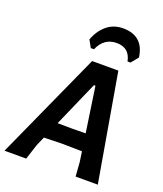

<svg xmlns="http://www.w3.org/2000/svg" viewBox="-177 -978 918 1081"><g transform="rotate(20 281.5 -438.0)"><path d="M239 -709 215 -752Q235 -808 275.5 -842Q316 -876 373 -876Q495 -876 512 -752L477 -709H459Q444 -786 367 -786Q291 -786 258 -709ZM428 -643 539 0H406L400 -83L391 -146L270 -148L163 -145L139 -90L110 0H-20L271 -643ZM327 -519 208 -248 291 -247 376 -248 336 -519Z"/></g></svg>

Font: Alegreya Sans
Style: Bold Italic
Weight: 700
Italic angle: -7°
Designer: Juan Pablo del Peral
Foundry: Huerta Tipografica
Version: Version 2.007